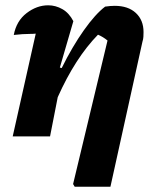

<svg xmlns="http://www.w3.org/2000/svg" viewBox="-20 -515 588 725"><path d="M28 0 115 -388Q106 -387 94 -387Q80 -387 64.5 -386Q49 -385 32 -383Q42 -436 80.5 -465.5Q119 -495 162 -495Q190 -495 215.5 -480.5Q241 -466 257 -435L206 -260L213 -258Q253 -339 296.5 -400.5Q340 -462 377 -490Q397 -493 413 -493Q464 -493 493 -466Q522 -439 522 -394Q522 -386 521.5 -376.5Q521 -367 518 -358L397 190H262L256 180L386 -362Q369 -376 350 -384Q307 -340 269 -281Q231 -222 198 -148L169 0Z"/></svg>

Font: Piazzolla
Style: Bold Italic
Weight: 700
Italic angle: -11.3°
Designer: Juan Pablo del Peral
Foundry: Huerta Tipografica
Version: Version 1.330